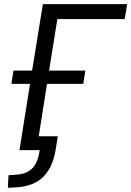

<svg xmlns="http://www.w3.org/2000/svg" viewBox="-20 -725 634 927"><path d="M18 182 21 121 63 118Q111 114 137 86.5Q163 59 172 0H74L125 -320H35L45 -384H135L187 -705H594L582 -633H257L217 -384H392L382 -320H207L167 -67H259L250 -10Q241 52 216.5 93Q192 134 154.5 154.5Q117 175 65 179Z"/></svg>

Font: Nunito Sans 10pt SemiCondensed
Style: Italic
Weight: 400
Width: 4
Italic angle: -9°
Designer: Vernon Adams
Foundry: Vernon Adams
Version: Version 3.101;gftools[0.9.27]